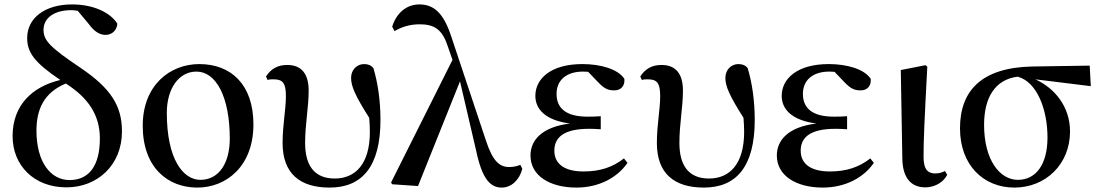

<svg xmlns="http://www.w3.org/2000/svg" viewBox="-20 -833 4979 869"><path d="M281 15C420 15 532 -85 532 -238C532 -355 481 -433 346 -525C204 -620 177 -651 177 -698C177 -754 229 -787 302 -787C312 -787 322 -786 332 -784L382 -724C407 -689 433 -675 458 -675C488 -675 510 -698 511 -726C479 -777 402 -813 306 -813C184 -813 103 -752 103 -661C103 -597 134 -551 253 -471C126 -441 37 -357 37 -217C37 -85 133 15 281 15ZM278 -455C378 -391 432 -314 432 -206C432 -83 383 -18 295 -18C210 -18 145 -98 145 -242C145 -338 179 -414 278 -455Z M873 16C1004 16 1127 -80 1127 -270C1127 -450 1026 -543 882 -543C749 -543 626 -447 626 -264C626 -74 740 16 873 16ZM887 -19C808 -19 735 -114 735 -322C735 -433 790 -509 869 -509C958 -509 1020 -395 1020 -205C1020 -98 973 -19 887 -19Z M1472 16C1617 16 1702 -77 1702 -290C1702 -378 1690 -458 1670 -525C1660 -537 1647 -543 1628 -543C1596 -543 1569 -518 1569 -480C1569 -443 1588 -399 1651 -300C1653 -278 1654 -256 1654 -236C1654 -90 1588 -25 1495 -25C1402 -25 1361 -85 1361 -186C1361 -273 1377 -347 1377 -423C1377 -496 1347 -539 1280 -539C1237 -539 1207 -522 1184 -487L1191 -471C1199 -474 1208 -474 1218 -474C1261 -474 1274 -456 1274 -397C1274 -338 1259 -267 1259 -186C1259 -47 1338 16 1472 16Z M2251 16C2294 16 2331 -18 2344 -69L2335 -87C2320 -80 2299 -77 2285 -77C2241 -77 2210 -103 2179 -198L2023 -666C1989 -771 1946 -813 1878 -813C1817 -813 1773 -771 1755 -712L1766 -692C1794 -709 1831 -723 1879 -723C1942 -723 1980 -703 2005 -628L2028 -562L1750 -7L1755 1L1872 9L2062 -465L2136 -147C2164 -15 2204 16 2251 16Z M2589 16C2693 16 2776 -31 2820 -96L2804 -116C2753 -76 2696 -57 2621 -57C2531 -57 2489 -94 2489 -151C2489 -207 2526 -250 2646 -250C2658 -250 2669 -250 2699 -248V-307C2674 -305 2657 -305 2639 -305C2537 -305 2499 -347 2499 -408C2499 -470 2543 -509 2619 -509L2642 -508L2686 -462C2717 -429 2735 -424 2761 -424C2790 -424 2809 -444 2806 -476C2777 -521 2697 -543 2616 -543C2472 -543 2403 -476 2403 -399C2403 -338 2450 -288 2560 -274C2430 -258 2381 -197 2381 -129C2381 -38 2468 16 2589 16Z M3166 16C3311 16 3396 -77 3396 -290C3396 -378 3384 -458 3364 -525C3354 -537 3341 -543 3322 -543C3290 -543 3263 -518 3263 -480C3263 -443 3282 -399 3345 -300C3347 -278 3348 -256 3348 -236C3348 -90 3282 -25 3189 -25C3096 -25 3055 -85 3055 -186C3055 -273 3071 -347 3071 -423C3071 -496 3041 -539 2974 -539C2931 -539 2901 -522 2878 -487L2885 -471C2893 -474 2902 -474 2912 -474C2955 -474 2968 -456 2968 -397C2968 -338 2953 -267 2953 -186C2953 -47 3032 16 3166 16Z M3704 16C3808 16 3891 -31 3935 -96L3919 -116C3868 -76 3811 -57 3736 -57C3646 -57 3604 -94 3604 -151C3604 -207 3641 -250 3761 -250C3773 -250 3784 -250 3814 -248V-307C3789 -305 3772 -305 3754 -305C3652 -305 3614 -347 3614 -408C3614 -470 3658 -509 3734 -509L3757 -508L3801 -462C3832 -429 3850 -424 3876 -424C3905 -424 3924 -444 3921 -476C3892 -521 3812 -543 3731 -543C3587 -543 3518 -476 3518 -399C3518 -338 3565 -288 3675 -274C3545 -258 3496 -197 3496 -129C3496 -38 3583 16 3704 16Z M4168 15C4217 15 4254 -14 4267 -42L4257 -59C4245 -53 4232 -48 4213 -48C4182 -48 4160 -63 4160 -123C4160 -197 4164 -286 4177 -531L4169 -538L4057 -516L4064 -116C4065 -25 4106 15 4168 15Z M4571 16C4713 16 4823 -90 4823 -238C4823 -350 4754 -434 4666 -474L4917 -443L4912 -536L4651 -532C4423 -527 4325 -423 4325 -252C4325 -85 4432 16 4571 16ZM4586 -486C4675 -462 4721 -335 4721 -211C4721 -89 4669 -19 4587 -19C4505 -19 4434 -109 4434 -268C4434 -389 4482 -473 4586 -486Z"/></svg>

Font: Noto Serif CJK HK SemiBold
Style: Regular
Weight: 600
Designer: Ryoko NISHIZUKA 西塚涼子 (kana & ideographs); Frank Grießhammer (Latin, Greek & Cyrillic); Wenlong ZHANG 张文龙 (bopomofo); San
Foundry: Adobe
Version: Version 2.001;hotconv 1.1.0;makeotfexe 2.6.0